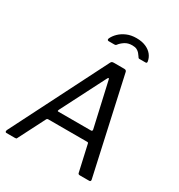

<svg xmlns="http://www.w3.org/2000/svg" viewBox="-217 -1099 1161 1244"><g transform="rotate(30 363.5 -477.0)"><path d="M16.3 0Q10.4 0 8.4 -4.9Q6.5 -9.9 10.2 -18.8L370.2 -729.8Q374.1 -737.4 378.9 -739.7Q383.6 -742 392.3 -742H470.4Q479.8 -742 484.1 -737.1Q488.3 -732.1 488.9 -725.2L646.2 -14.5Q647.5 -8.9 645.2 -4.4Q642.9 0 636.3 0H565Q552.4 0 551 -12.6L507.7 -205.3Q506.7 -212.1 498.4 -212.1H207.2Q198.1 -212.1 194 -202.8L94.1 -7.1Q92.6 -2.6 89.6 -1.3Q86.7 0 80.1 0H16.3ZM483 -287.9Q494.9 -287.9 492.1 -301.4L417.7 -630Q415.9 -640 412 -639.3Q408.1 -638.6 403.1 -628.1L236 -301Q232.7 -293.2 233.3 -290.5Q233.8 -287.9 239.2 -287.9ZM293 -846.3Q285.9 -846.3 283.8 -851Q281.8 -855.7 284.6 -862.8Q295.5 -886 316.6 -906.5Q337.7 -927.1 369 -940.6Q400.2 -954 440.1 -954Q481 -954 510.6 -941.1Q540.2 -928.1 557.2 -906.5Q574.2 -885 578.3 -857.5Q578.9 -853.3 577.1 -849.8Q575.3 -846.3 568.1 -846.3H522.5Q517.1 -846.3 514.5 -850.1Q511.8 -853.8 508.2 -859.4Q503.1 -867.1 495.3 -876.5Q487.5 -886 474.5 -892.9Q461.4 -899.8 439.9 -899.8Q407.6 -899.8 385.2 -884.9Q362.8 -870.1 350.1 -852.8Q346.6 -848.4 343.2 -847.4Q339.8 -846.3 336 -846.3Z"/></g></svg>

Font: Libre Franklin Thin
Style: Italic
Weight: 100
Italic angle: -8°
Designer: Pablo Impallari, Rodrigo Fuenzalida, Nhung Nguyen
Foundry: Impallari Type
Version: Version 3.000